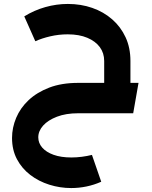

<svg xmlns="http://www.w3.org/2000/svg" viewBox="-20 -574 768 973"><path d="M508 -60V-265Q508 -305 486 -335Q464 -365 422.5 -382.5Q381 -400 323 -400Q278 -400 235 -390Q192 -380 159 -365L103 -491Q153 -522 209.5 -538Q266 -554 324 -554Q390 -554 447.5 -534Q505 -514 548.5 -476Q592 -438 616.5 -385Q641 -332 641 -265V-60ZM341 379Q284 379 230 362Q176 345 133.5 312.5Q91 280 66 233Q41 186 41 125Q41 73 62 23Q83 -27 125 -66.5Q167 -106 229.5 -130Q292 -154 376 -154V0Q314 0 268.5 17.5Q223 35 198.5 62.5Q174 90 174 122Q174 151 194 174Q214 197 251.5 210.5Q289 224 342 224Q368 224 395 220.5Q422 217 446 211L493 347Q457 363 418.5 371Q380 379 341 379ZM376 0V-154H682L655 0Z"/></svg>

Font: Alexandria SemiBold
Style: Regular
Weight: 600
Designer: Mohamed Gaber
Foundry: Kief Type Foundry
Version: Version 5.100